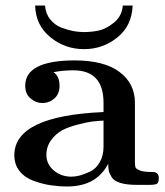

<svg xmlns="http://www.w3.org/2000/svg" viewBox="-20 -673 599 699"><path d="M32.2 -107.9Q32.2 -251 356.9 -265.1V-298.8Q356.9 -417 247.1 -417Q208 -417 174.8 -410.2Q196.8 -395 196.8 -360.8Q196.8 -331.1 178 -314.5Q159.2 -297.9 133.8 -297.9Q110.8 -297.9 91.3 -314.5Q71.8 -331.1 71.8 -360.8Q71.8 -452.6 251 -453.1Q358.9 -453.1 415 -411.1Q471.2 -369.1 471.2 -298.8V-84Q471.2 -69.8 473.1 -64Q475.1 -58.1 489 -52.5Q502.9 -46.9 532.2 -46.9Q541 -46.9 544.9 -45.9Q548.8 -44.9 553.5 -40Q558.1 -35.2 558.1 -23.9Q558.1 -7.8 551 -3.9Q543.9 0 525.9 0H478Q440.9 0 418 -7.1Q395 -14.2 386.5 -28.1Q377.9 -42 376 -51.5Q374 -61 374 -77.1Q331.1 5.9 225.1 5.9Q195.3 5.9 165 1.5Q134.8 -2.9 102.8 -14.4Q70.8 -25.9 51.5 -49.8Q32.2 -73.7 32.2 -107.9ZM107.9 -652.8H144Q146 -623 163.1 -602.1Q180.2 -581.1 204.6 -572Q229 -563 248.5 -559.6Q268.1 -556.2 286.1 -556.2Q311 -556.2 338.1 -561.5Q365.2 -566.9 394.5 -590.3Q423.8 -613.8 427.2 -652.8H462.9Q460 -578.6 407 -536.4Q354 -494.1 286.1 -494.1Q216.3 -494.1 163.1 -537.6Q109.9 -581.1 107.9 -652.8ZM148.9 -108.9Q148.9 -75.7 175.5 -52.7Q202.1 -29.8 240.2 -29.8Q253.4 -29.8 269.8 -33.9Q286.1 -38.1 307.6 -48.1Q329.1 -58.1 343 -82Q356.9 -106 356.9 -139.2V-233.9Q335 -232.9 315.4 -230.5Q295.9 -228 262.9 -219.5Q230 -210.9 207 -199Q184.1 -187 166.5 -163.3Q148.9 -139.6 148.9 -108.9Z"/></svg>

Font: CMU Serif
Style: Bold
Weight: 700
Version: Version 0.7.0